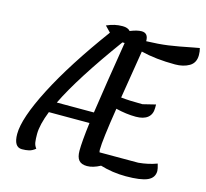

<svg xmlns="http://www.w3.org/2000/svg" viewBox="-108 -848 1071 1000"><g transform="rotate(15 428.0 -348.5)"><path d="M564 -624 522 -365Q567 -360 638 -360L707 -377V-358Q707 -324 685 -306Q663 -288 621 -288Q570 -288 513 -302Q485 -125 485 -74Q485 -68 487 -60H696Q750 -65 795 -82Q803 -55 803 -44Q803 -7 767 9Q731 25 651 25Q579 25 513 5Q474 26 442 26Q412 26 398 10Q384 -6 384 -42Q384 -90 397 -194H178Q148 -118 148 -68Q148 -41 150.5 -24Q153 -7 164 7Q147 21 130 25Q113 29 92 29Q48 29 48 -42Q48 -127 134 -294Q220 -461 378 -676L348 -707Q371 -717 391 -721.5Q411 -726 434 -726Q462 -726 475 -711Q512 -726 536 -726Q572 -726 572 -683V-682Q639 -684 689 -691Q739 -698 818 -714L851 -720Q856 -704 856 -683Q856 -641 824.5 -622.5Q793 -604 748 -604Q645 -604 564 -624ZM405 -253Q428 -411 466 -644H454Q278 -403 205 -253Z"/></g></svg>

Font: Lemonada Light
Style: Regular
Weight: 300
Designer: Mohamed Gaber (Arabic) Eduardo Tunni (Latin)
Foundry: Kief Type Foundry
Version: Version 3.006